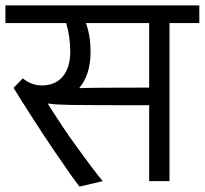

<svg xmlns="http://www.w3.org/2000/svg" viewBox="-30 -668 755 708"><path d="M705 -583H595V0H520V-280Q297 -280 234.5 -281Q172 -282 150 -286H146L165 -256Q205 -194 229 -160Q323 -29 349 0L263 20Q237 -13 165 -119Q126 -177 86.5 -238.5Q47 -300 20 -344L54 -379Q86 -353 124 -353Q174 -353 201.5 -386Q229 -419 229 -477Q229 -533 214 -583H-10V-648H705ZM520 -345V-583H287Q304 -535 304 -477Q304 -393 262 -343Q315 -345 520 -345Z"/></svg>

Font: Madhuban Light
Style: Regular
Weight: 300
Designer: jaikishan Patel
Foundry: MagicType
Version: Version 1.000